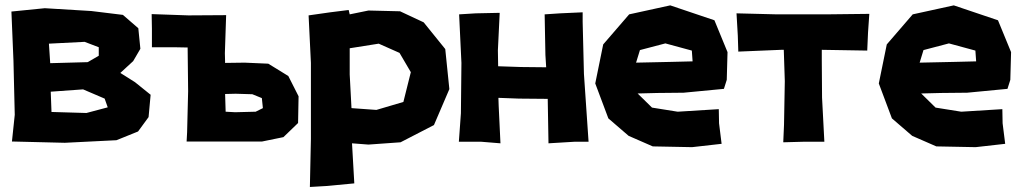

<svg xmlns="http://www.w3.org/2000/svg" viewBox="-20 -539 3879 730"><path d="M23.4 -495.1 31.2 -307.6 36.1 -102.5 25.4 -1 226.6 3.9 422.9 -5.9 504.9 -39.1 544.9 -93.8 552.7 -178.7 493.2 -226.6 437.5 -261.7 486.3 -306.6 513.7 -353.5 505.9 -431.6 447.3 -482.4 327.1 -497.1 150.4 -507.8ZM166 -373 301.8 -379.9 355.5 -359.4V-327.1L313.5 -302.7L170.9 -298.8ZM172.9 -190.4 295.9 -199.2 377.9 -164.1 389.6 -130.9 308.6 -109.4 175.8 -113.3Z M556.6 -485.4 557.6 -429.7V-359.4H640.6L693.4 -358.4L695.3 -192.4L691.4 -36.1L689.5 -1H767.6H823.2H976.6L1057.6 -17.6L1113.3 -71.3L1115.2 -172.9L1076.2 -250L1000 -296.9L910.2 -300.8L835.9 -299.8L835 -336.9L839.8 -481.4L696.3 -480.5ZM837.9 -114.3 835.9 -181.6 876 -182.6 939.5 -180.7 975.6 -166 979.5 -127.9 952.1 -114.3 874 -112.3Z M1153.3 -480.5 1162.1 -299.8V-10.7L1158.2 171.9L1224.6 168L1327.1 158.2L1318.4 5.9L1380.9 10.7L1502.9 2L1629.9 -63.5L1688.5 -200.2L1672.9 -352.5L1590.8 -454.1L1501 -496.1L1380.9 -499L1309.6 -484.4L1305.7 -501L1235.4 -492.2ZM1309.6 -255.9V-355.5L1419.9 -373L1499 -337.9L1542 -264.6L1513.7 -151.4L1411.1 -121.1L1316.4 -127.9Z M1725.6 -484.4 1734.4 -299.8 1732.4 -108.4 1724.6 0H1810.5L1882.8 5.9L1876 -136.7L1875 -167L1953.1 -164.1L2062.5 -163.1L2065.4 5.9L2163.1 0H2217.8L2200.2 -257.8L2195.3 -456.1V-492.2L2109.4 -488.3L2050.8 -484.4L2053.7 -330.1L2056.6 -283.2L1960.9 -284.2L1874 -287.1L1873 -347.7L1879.9 -490.2L1789.1 -488.3Z M2732.4 -201.2 2743.2 -235.4 2746.1 -340.8 2696.3 -461.9 2528.3 -518.6 2372.1 -484.4 2273.4 -370.1 2243.2 -221.7 2293 -88.9 2370.1 -22.5 2461.9 17.6 2611.3 20.5 2723.6 7.8 2713.9 -70.3 2712.9 -124 2556.6 -114.3 2459 -129.9 2404.3 -183.6 2479.5 -185.5 2579.1 -186.5ZM2613.3 -305.7 2532.2 -303.7 2398.4 -300.8 2413.1 -348.6 2509.8 -374 2610.4 -346.7Z M2780.3 -488.3 2785.2 -403.3 2787.1 -342.8 2950.2 -349.6H2960L2963.9 -230.5L2960.9 -64.5L2958 2L3032.2 0H3114.3L3105.5 -168L3104.5 -310.5V-349.6L3277.3 -346.7L3280.3 -415L3285.2 -486.3L3120.1 -484.4H2934.6Z M3810.5 -201.2 3821.3 -235.4 3824.2 -340.8 3774.4 -461.9 3606.4 -518.6 3450.2 -484.4 3351.6 -370.1 3321.3 -221.7 3371.1 -88.9 3448.2 -22.5 3540 17.6 3689.5 20.5 3801.8 7.8 3792 -70.3 3791 -124 3634.8 -114.3 3537.1 -129.9 3482.4 -183.6 3557.6 -185.5 3657.2 -186.5ZM3691.4 -305.7 3610.4 -303.7 3476.6 -300.8 3491.2 -348.6 3587.9 -374 3688.5 -346.7Z"/></svg>

Font: MaokenAssortedSans-TC
Style: Regular
Weight: 500
Version: Version 0.83